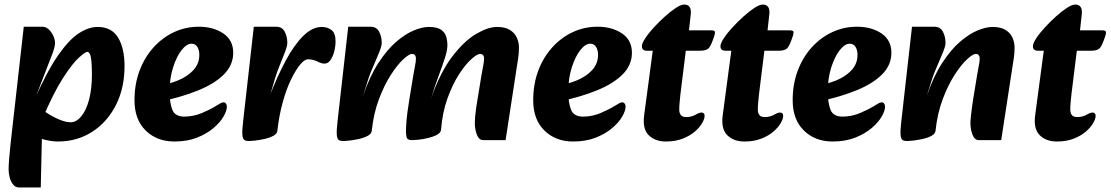

<svg xmlns="http://www.w3.org/2000/svg" viewBox="-20 -609 4905 848"><path d="M235 16Q204 16 164 4.5Q124 -7 87 -24L135 -153Q152 -134 180.5 -114.5Q209 -95 239.5 -82Q270 -69 292 -69Q317 -69 338.5 -94.5Q360 -120 373 -167.5Q386 -215 386 -281Q386 -325 382 -352.5Q378 -380 365 -380Q357 -380 328.5 -354.5Q300 -329 258 -264Q216 -199 166 -81L131 -166Q187 -293 235.5 -363Q284 -433 327.5 -461.5Q371 -490 411 -490Q473 -490 501.5 -443Q530 -396 530 -317Q530 -220 492 -145Q454 -70 387.5 -27Q321 16 235 16ZM64 219Q48 219 37.5 205.5Q27 192 22.5 173.5Q18 155 18 140Q18 120 20.5 91.5Q23 63 27 23L85 -491H166Q183 -491 195.5 -479Q208 -467 215.5 -450.5Q223 -434 223 -419Q223 -400 207.5 -361.5Q192 -323 171 -267L142 -191H188L173 -56L166 -43L160 219Z M750 16Q673 16 623.5 -32.5Q574 -81 574 -166Q574 -237 596 -296Q618 -355 657.5 -399Q697 -443 748.5 -467Q800 -491 858 -491Q922 -491 966 -461.5Q1010 -432 1010 -376Q1010 -322 969.5 -281Q929 -240 857 -210.5Q785 -181 690 -161L677 -231Q725 -237 765.5 -253.5Q806 -270 832 -297Q858 -324 860 -359Q862 -383 853 -399.5Q844 -416 826 -416Q804 -416 781.5 -387Q759 -358 744 -310Q729 -262 729 -206Q729 -155 741 -124.5Q753 -94 794 -94Q835 -94 873.5 -110.5Q912 -127 937 -143Q945 -148 953 -152.5Q961 -157 967 -157Q974 -157 978 -151.5Q982 -146 982 -138Q982 -120 967 -94Q952 -68 922.5 -43Q893 -18 850 -1Q807 16 750 16Z M1205 -32 1167 -175Q1204 -271 1242 -341.5Q1280 -412 1320 -451Q1360 -490 1401 -490Q1427 -490 1444.5 -476Q1462 -462 1462 -427Q1462 -404 1456 -381Q1450 -358 1439 -343Q1428 -328 1413 -328Q1400 -328 1381.5 -337.5Q1363 -347 1340 -347Q1325 -347 1305.5 -323.5Q1286 -300 1265.5 -258Q1245 -216 1229 -158.5Q1213 -101 1205 -32ZM1080 14Q1067 14 1059.5 9.5Q1052 5 1050.5 -14Q1049 -33 1054 -75L1101 -491H1199Q1226 -491 1237.5 -469Q1249 -447 1249 -419Q1249 -406 1238.5 -378.5Q1228 -351 1215.5 -320.5Q1203 -290 1196 -267L1172 -185L1222 -191L1205 -32Q1204 -18 1187 -9Q1170 0 1147 5Q1124 10 1105 12Q1086 14 1080 14Z M2115 10Q2099 10 2091 -4.5Q2083 -19 2080 -36Q2077 -53 2077 -62Q2077 -76 2078.5 -94Q2080 -112 2083 -132Q2086 -152 2089 -170L2106 -274Q2109 -294 2113.5 -315.5Q2118 -337 2118 -350Q2118 -361 2113 -366Q2108 -371 2101 -371Q2088 -371 2062 -348Q2036 -325 2007.5 -281Q1979 -237 1956.5 -175Q1934 -113 1928 -36L1884 -175Q1925 -291 1978 -360Q2031 -429 2083.5 -459.5Q2136 -490 2175 -490Q2211 -490 2232.5 -476.5Q2254 -463 2263 -442Q2272 -421 2272 -400Q2272 -373 2268.5 -351Q2265 -329 2261 -303L2213 10ZM1497 14Q1484 14 1476.5 9.5Q1469 5 1467.5 -14Q1466 -33 1471 -75L1518 -491H1616Q1643 -491 1654.5 -469Q1666 -447 1666 -419Q1666 -406 1655 -378.5Q1644 -351 1630.5 -320.5Q1617 -290 1609 -267L1583 -185L1639 -191L1622 -32Q1621 -18 1604 -9Q1587 0 1564 5Q1541 10 1522 12Q1503 14 1497 14ZM1800 10Q1779 10 1776 -2.5Q1773 -15 1773 -26Q1773 -46 1775.5 -77.5Q1778 -109 1788 -170L1805 -274Q1808 -294 1812.5 -315.5Q1817 -337 1817 -350Q1817 -361 1812 -366Q1807 -371 1800 -371Q1787 -371 1761 -347Q1735 -323 1706 -278Q1677 -233 1653.5 -170.5Q1630 -108 1622 -32L1583 -185Q1613 -272 1651 -330.5Q1689 -389 1729.5 -424Q1770 -459 1807.5 -474.5Q1845 -490 1874 -490Q1910 -490 1927.5 -478Q1945 -466 1950.5 -447.5Q1956 -429 1956 -409Q1956 -387 1945 -353Q1934 -319 1917.5 -274.5Q1901 -230 1884 -175L1940 -191L1928 -36Q1927 -23 1910.5 -14Q1894 -5 1871 0.5Q1848 6 1828 8Q1808 10 1800 10Z M2511 16Q2434 16 2384.5 -32.5Q2335 -81 2335 -166Q2335 -237 2357 -296Q2379 -355 2418.5 -399Q2458 -443 2509.5 -467Q2561 -491 2619 -491Q2683 -491 2727 -461.5Q2771 -432 2771 -376Q2771 -322 2730.5 -281Q2690 -240 2618 -210.5Q2546 -181 2451 -161L2438 -231Q2486 -237 2526.5 -253.5Q2567 -270 2593 -297Q2619 -324 2621 -359Q2623 -383 2614 -399.5Q2605 -416 2587 -416Q2565 -416 2542.5 -387Q2520 -358 2505 -310Q2490 -262 2490 -206Q2490 -155 2502 -124.5Q2514 -94 2555 -94Q2596 -94 2634.5 -110.5Q2673 -127 2698 -143Q2706 -148 2714 -152.5Q2722 -157 2728 -157Q2735 -157 2739 -151.5Q2743 -146 2743 -138Q2743 -120 2728 -94Q2713 -68 2683.5 -43Q2654 -18 2611 -1Q2568 16 2511 16Z M2921 16Q2873 16 2845 -12Q2817 -40 2825 -100L2863 -385H2837Q2815 -385 2815 -405Q2815 -417 2829.5 -439.5Q2844 -462 2867.5 -487.5Q2891 -513 2916.5 -536Q2942 -559 2965 -574Q2988 -589 3002 -589Q3018 -589 3025.5 -578.5Q3033 -568 3031 -547L3023 -475H3120Q3135 -475 3137 -470Q3139 -465 3136 -454Q3123 -413 3112.5 -399Q3102 -385 3074 -385H3009L2985 -191Q2983 -172 2981.5 -155Q2980 -138 2980 -124Q2980 -111 2986.5 -101.5Q2993 -92 3011 -92Q3034 -92 3051.5 -102Q3069 -112 3078 -112Q3092 -112 3092 -97Q3092 -84 3081 -65Q3070 -46 3048.5 -27.5Q3027 -9 2995 3.5Q2963 16 2921 16Z M3268 16Q3220 16 3192 -12Q3164 -40 3172 -100L3210 -385H3184Q3162 -385 3162 -405Q3162 -417 3176.5 -439.5Q3191 -462 3214.5 -487.5Q3238 -513 3263.5 -536Q3289 -559 3312 -574Q3335 -589 3349 -589Q3365 -589 3372.5 -578.5Q3380 -568 3378 -547L3370 -475H3467Q3482 -475 3484 -470Q3486 -465 3483 -454Q3470 -413 3459.5 -399Q3449 -385 3421 -385H3356L3332 -191Q3330 -172 3328.5 -155Q3327 -138 3327 -124Q3327 -111 3333.5 -101.5Q3340 -92 3358 -92Q3381 -92 3398.5 -102Q3416 -112 3425 -112Q3439 -112 3439 -97Q3439 -84 3428 -65Q3417 -46 3395.5 -27.5Q3374 -9 3342 3.5Q3310 16 3268 16Z M3657 16Q3580 16 3530.5 -32.5Q3481 -81 3481 -166Q3481 -237 3503 -296Q3525 -355 3564.5 -399Q3604 -443 3655.5 -467Q3707 -491 3765 -491Q3829 -491 3873 -461.5Q3917 -432 3917 -376Q3917 -322 3876.5 -281Q3836 -240 3764 -210.5Q3692 -181 3597 -161L3584 -231Q3632 -237 3672.5 -253.5Q3713 -270 3739 -297Q3765 -324 3767 -359Q3769 -383 3760 -399.5Q3751 -416 3733 -416Q3711 -416 3688.5 -387Q3666 -358 3651 -310Q3636 -262 3636 -206Q3636 -155 3648 -124.5Q3660 -94 3701 -94Q3742 -94 3780.5 -110.5Q3819 -127 3844 -143Q3852 -148 3860 -152.5Q3868 -157 3874 -157Q3881 -157 3885 -151.5Q3889 -146 3889 -138Q3889 -120 3874 -94Q3859 -68 3829.5 -43Q3800 -18 3757 -1Q3714 16 3657 16Z M4304 10Q4288 10 4280 -4.5Q4272 -19 4269 -36Q4266 -53 4266 -62Q4266 -76 4268 -94Q4270 -112 4272.5 -132Q4275 -152 4278 -170L4295 -274Q4298 -294 4302.5 -315.5Q4307 -337 4307 -350Q4307 -361 4302 -366Q4297 -371 4290 -371Q4277 -371 4251 -347Q4225 -323 4196 -278Q4167 -233 4143.5 -170.5Q4120 -108 4112 -32L4073 -185Q4103 -272 4141 -330.5Q4179 -389 4219.5 -424Q4260 -459 4297.5 -474.5Q4335 -490 4364 -490Q4400 -490 4421.5 -476.5Q4443 -463 4452 -442Q4461 -421 4461 -400Q4461 -373 4457.5 -351Q4454 -329 4450 -303L4402 10ZM3987 14Q3974 14 3966.5 9.5Q3959 5 3957.5 -14Q3956 -33 3961 -75L4008 -491H4106Q4133 -491 4144.5 -469Q4156 -447 4156 -419Q4156 -406 4145 -378.5Q4134 -351 4120.5 -320.5Q4107 -290 4099 -267L4073 -185L4129 -191L4112 -32Q4111 -18 4094 -9Q4077 0 4054 5Q4031 10 4012 12Q3993 14 3987 14Z M4648 16Q4600 16 4572 -12Q4544 -40 4552 -100L4590 -385H4564Q4542 -385 4542 -405Q4542 -417 4556.5 -439.5Q4571 -462 4594.5 -487.5Q4618 -513 4643.5 -536Q4669 -559 4692 -574Q4715 -589 4729 -589Q4745 -589 4752.5 -578.5Q4760 -568 4758 -547L4750 -475H4847Q4862 -475 4864 -470Q4866 -465 4863 -454Q4850 -413 4839.5 -399Q4829 -385 4801 -385H4736L4712 -191Q4710 -172 4708.5 -155Q4707 -138 4707 -124Q4707 -111 4713.5 -101.5Q4720 -92 4738 -92Q4761 -92 4778.5 -102Q4796 -112 4805 -112Q4819 -112 4819 -97Q4819 -84 4808 -65Q4797 -46 4775.5 -27.5Q4754 -9 4722 3.5Q4690 16 4648 16Z"/></svg>

Font: Alkatra
Style: Regular
Weight: 400
Designer: Suman Bhandary
Version: Version 1.100;gftools[0.9.22]